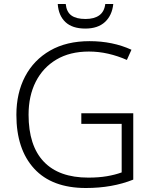

<svg xmlns="http://www.w3.org/2000/svg" viewBox="-20 -931 764 961"><path d="M387 -364H647V-32Q542 10 410 10Q240 10 151 -87Q62 -184 62 -356Q62 -465 105.5 -548Q149 -631 231 -678Q313 -725 428 -725Q544 -725 638 -682L615 -631Q570 -651 522 -662Q474 -673 425 -673Q330 -673 262.5 -633Q195 -593 159 -522Q123 -451 123 -357Q123 -202 199 -122Q275 -42 422 -42Q474 -42 515 -49Q556 -56 589 -68V-311H387ZM547 -911Q541 -854 505.5 -821Q470 -788 407 -788Q342 -788 307.5 -820.5Q273 -853 269 -911H309Q313 -871 337.5 -853.5Q362 -836 408 -836Q451 -836 476.5 -854Q502 -872 507 -911Z"/></svg>

Font: RS Noto Sans Light
Style: Regular
Weight: 300
Designer: Monotype Design Team
Foundry: Monotype Imaging Inc.
Version: Version 3.10